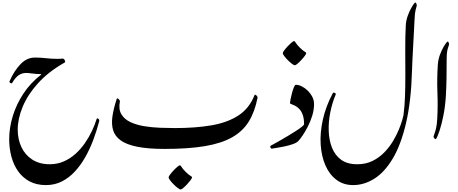

<svg xmlns="http://www.w3.org/2000/svg" viewBox="-20 -1181 3651 1529"><path d="M475.1 -714.4Q489.3 -715.8 495.8 -701.4Q502.4 -687 495.1 -683.1Q365.7 -609.9 283 -518.3Q200.2 -426.8 160.6 -330.8Q121.1 -234.9 121.1 -148.9Q121.1 -71.3 150.9 -8.8Q180.7 53.7 237.8 90.3Q294.9 127 376 127Q437 127 488.5 104.2Q540 81.5 582 43.5Q624 5.4 656.5 -41.7Q689 -88.9 712.2 -137.9Q735.4 -187 749 -231.4Q751.5 -242.7 762.7 -235.4Q773.9 -228 769 -212.4Q750.5 -141.1 723.6 -69.1Q696.8 2.9 660.4 67.9Q624 132.8 577.4 183.6Q530.8 234.4 473.1 263.7Q415.5 293 345.7 293Q272 293 217 264.2Q162.1 235.4 125.7 184.8Q89.4 134.3 71.3 68.1Q53.2 2 53.2 -72.8Q53.2 -162.1 81.5 -255.9Q109.9 -349.6 166.3 -435.3Q222.7 -521 306.2 -585.4Q313 -590.8 301 -591.1Q289.1 -591.3 269 -592.3Q249 -593.8 226.3 -596.9Q203.6 -600.1 189.5 -600.1Q154.8 -600.1 128.7 -582Q102.5 -564 77.1 -521Q72.3 -513.7 62.5 -520.3Q52.7 -526.9 56.2 -534.7Q92.3 -616.7 143.1 -669.7Q193.8 -722.7 257.8 -722.7Q302.2 -722.7 346.7 -717.5Q391.1 -712.4 435.5 -712.4Q445.8 -712.4 455.6 -712.6Q465.3 -712.9 475.1 -714.4Z M1509.3 231.4Q1509.3 237.8 1497.8 253.4Q1486.3 269 1470.2 286.4Q1454.1 303.7 1439.5 315.9Q1424.8 328.1 1418.9 328.1Q1411.1 328.1 1395.5 316.2Q1379.9 304.2 1363 287.4Q1346.2 270.5 1334.5 254.9Q1322.8 239.3 1322.8 231.4Q1322.8 224.6 1334.2 209.2Q1345.7 193.8 1361.8 176.8Q1377.9 159.7 1392.3 147.5Q1406.7 135.3 1413.1 135.3Q1418.5 135.7 1426.3 149.2Q1434.1 162.6 1458 187Q1481.9 210.4 1495.6 218.3Q1509.3 226.1 1509.3 231.4ZM1291 4.9Q1158.7 4.9 1073.5 -12.2Q988.3 -29.3 941.9 -62.5Q895.5 -95.7 880.9 -144Q866.2 -192.4 875.5 -255.1Q884.8 -317.9 909.7 -394Q911.6 -399.9 918.2 -396.5Q924.8 -393.1 930.4 -385.7Q936 -378.4 934.6 -372.6Q922.9 -310.5 946.8 -270.8Q970.7 -231 1019 -208.5Q1067.4 -186 1128.9 -176Q1190.4 -166 1254.2 -163.6Q1317.9 -161.1 1372.6 -161.1Q1536.6 -161.1 1664.1 -182.9Q1791.5 -204.6 1878.7 -261.5Q1965.8 -318.4 2007.3 -423.8Q2009.8 -429.2 2015.9 -425.5Q2022 -421.9 2027.1 -415Q2032.2 -408.2 2030.8 -402.3Q2009.3 -291.5 1961.7 -213.9Q1914.1 -136.2 1829.1 -87.9Q1744.1 -39.6 1612.3 -17.3Q1480.5 4.9 1291 4.9Z M2418.5 -757.8Q2418.5 -751.5 2407 -735.8Q2395.5 -720.2 2379.4 -702.9Q2363.3 -685.5 2348.6 -673.3Q2334 -661.1 2328.1 -661.1Q2320.3 -661.1 2304.7 -673.1Q2289.1 -685.1 2272.2 -701.9Q2255.4 -718.8 2243.7 -734.4Q2231.9 -750 2231.9 -757.8Q2231.9 -764.6 2243.4 -780Q2254.9 -795.4 2271 -812.5Q2287.1 -829.6 2301.5 -841.8Q2315.9 -854 2322.3 -854Q2327.6 -853.5 2335.4 -840.1Q2343.3 -826.7 2367.2 -802.2Q2391.1 -778.8 2404.8 -771Q2418.5 -763.2 2418.5 -757.8ZM2335.9 -505.9Q2357.9 -505.9 2383.1 -493.4Q2408.2 -481 2430.4 -459.2Q2452.6 -437.5 2466.8 -410.2Q2481 -382.8 2481 -352.5Q2481 -307.1 2467 -261.2Q2453.1 -215.3 2432.1 -174.3Q2411.1 -133.3 2390.1 -102.5Q2369.1 -71.8 2355 -57.1Q2341.8 -43.5 2310.5 -32.7Q2279.3 -22 2243.7 -14.6Q2208 -7.3 2180.2 -2.9Q2152.3 1.5 2146 2.4Q2138.2 4.4 2133.8 -6.6Q2129.4 -17.6 2136.7 -21Q2140.1 -22.9 2160.6 -34.2Q2181.2 -45.4 2211.2 -62.5Q2241.2 -79.6 2274.2 -99.4Q2307.1 -119.1 2335.9 -137.7Q2364.7 -156.2 2383.1 -170.9Q2401.4 -185.5 2401.4 -191.9Q2401.4 -238.8 2390.1 -268.3Q2378.9 -297.9 2362.1 -314.7Q2345.2 -331.5 2328.4 -339.8Q2311.5 -348.1 2300.3 -351.8Q2289.1 -355.5 2289.1 -359.4Q2289.1 -367.2 2293.7 -390.4Q2298.3 -413.6 2305.4 -440.4Q2312.5 -467.3 2320.6 -486.6Q2328.6 -505.9 2335.9 -505.9Z M2825.2 127Q2893.1 127 2946.5 100.6Q3000 74.2 3040.5 32.5Q3081.1 -9.3 3109.6 -57.1Q3138.2 -105 3156.2 -149.2Q3174.3 -193.4 3183.1 -224.4Q3191.9 -255.4 3192.9 -262.2Q3202.6 -334 3205.3 -414.3Q3208 -494.6 3208 -578.6Q3208 -678.2 3207.3 -779.8Q3206.5 -881.3 3211.4 -977.1Q3213.4 -1017.1 3226.8 -1054.4Q3240.2 -1091.8 3256.1 -1119.6Q3272 -1147.5 3281.7 -1157.7Q3289.1 -1166 3294.7 -1154.1Q3300.3 -1142.1 3298.8 -1135.3Q3295.9 -1124 3289.8 -1102.3Q3283.7 -1080.6 3281.2 -1024.4Q3279.3 -983.4 3276.4 -928.5Q3273.4 -873.5 3270.3 -815.9Q3267.1 -758.3 3264.6 -707.5Q3262.2 -656.7 3261.2 -623Q3254.4 -375 3213.4 -200.4Q3172.4 -25.9 3106.9 83Q3041.5 191.9 2960.2 242.4Q2878.9 293 2792 293Q2715.3 293 2659.4 251Q2603.5 209 2571.5 136Q2539.6 63 2533.7 -30.8Q2527.8 -124.5 2551.3 -229.5Q2574.7 -334.5 2630.4 -439Q2634.3 -446.3 2645.5 -441.4Q2656.7 -436.5 2653.3 -428.2Q2625.5 -362.3 2610.4 -286.9Q2595.2 -211.4 2597.7 -138.2Q2600.1 -64.9 2623.8 -4.9Q2647.5 55.2 2696.5 91.1Q2745.6 127 2825.2 127Z M3466.8 -667Q3469.7 -707.5 3483.4 -744.9Q3497.1 -782.2 3513.4 -809.3Q3529.8 -836.4 3539.6 -846.7Q3546.9 -855 3552.2 -843.3Q3557.6 -831.5 3555.7 -824.7Q3554.2 -817.4 3549.6 -805.7Q3544.9 -793.9 3541 -772.7Q3537.1 -751.5 3537.1 -714.4Q3537.1 -631.8 3535.9 -559.3Q3534.7 -486.8 3530.8 -419.9Q3525.9 -335.9 3511.5 -263.4Q3497.1 -190.9 3480.7 -141.4Q3464.4 -91.8 3453.1 -76.2Q3448.2 -68.8 3439.7 -78.6Q3431.2 -88.4 3432.6 -94.7Q3435.1 -104 3440.9 -119.1Q3446.8 -134.3 3453.1 -161.9Q3459.5 -189.5 3461.9 -235.4Q3467.8 -334.5 3463.4 -443.8Q3459 -553.2 3466.8 -667Z"/></svg>

Font: Awami Nastaliq
Style: Regular
Weight: 400
Designer: Peter Martin, SIL International
Foundry: SIL International
Version: Version 3.100